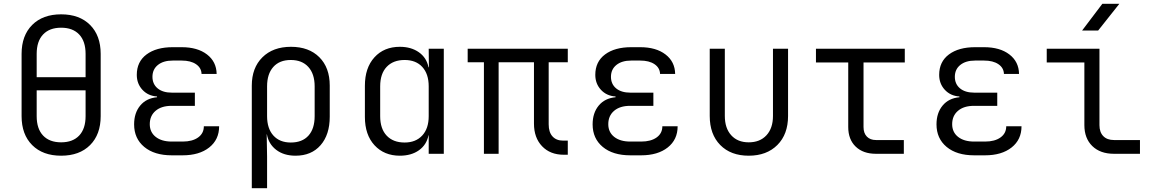

<svg xmlns="http://www.w3.org/2000/svg" viewBox="-20 -805 6040 1005"><path d="M300 10Q204 10 148.5 -45.5Q93 -101 93 -197V-523Q93 -619 148.5 -674.5Q204 -730 300 -730Q396 -730 451.5 -674.5Q507 -619 507 -523V-197Q507 -101 451.5 -45.5Q396 10 300 10ZM172 -401H428V-523Q428 -589 394.5 -624.5Q361 -660 300 -660Q239 -660 205.5 -624.5Q172 -589 172 -523ZM300 -60Q361 -60 394.5 -95.5Q428 -131 428 -197V-332H172V-197Q172 -131 205.5 -95.5Q239 -60 300 -60Z M936 8H879Q788 8 735 -36Q682 -80 682 -154Q682 -214 714 -252.5Q746 -291 802 -296V-300Q755 -303 725.5 -335Q696 -367 696 -413Q696 -482 747 -520Q798 -558 884 -558H931Q1014 -558 1063.5 -520Q1113 -482 1114 -418H1035Q1034 -450 1006 -469Q978 -488 931 -488H884Q835 -488 806.5 -465Q778 -442 778 -403Q778 -365 805 -342.5Q832 -320 880 -320H1000V-251H878Q825 -251 794.5 -225Q764 -199 764 -155Q764 -113 795 -88.5Q826 -64 879 -64H936Q987 -64 1017 -85.5Q1047 -107 1047 -144H1127Q1127 -74 1075 -33Q1023 8 936 8Z M1298 180V-357Q1298 -450 1353.5 -505Q1409 -560 1503 -560Q1597 -560 1651.5 -505.5Q1706 -451 1706 -357V-194Q1706 -100 1658 -45Q1610 10 1527 10Q1466 10 1426 -20.5Q1386 -51 1377 -102H1376L1378 15V180ZM1502 -59Q1562 -59 1594.5 -95Q1627 -131 1627 -197V-353Q1627 -418 1594 -454.5Q1561 -491 1502 -491Q1443 -491 1410.5 -454.5Q1378 -418 1378 -353V-197Q1378 -132 1411 -95.5Q1444 -59 1502 -59Z M2073 10Q1991 10 1940.5 -44.5Q1890 -99 1890 -193V-356Q1890 -450 1940 -505Q1990 -560 2073 -560Q2132 -560 2172.5 -531.5Q2213 -503 2223 -453H2225L2224 -550H2303V0H2224V-97H2223Q2213 -47 2173 -18.5Q2133 10 2073 10ZM2098 -59Q2156 -59 2190 -95.5Q2224 -132 2224 -197V-353Q2224 -418 2190.5 -454.5Q2157 -491 2098 -491Q2038 -491 2004 -455Q1970 -419 1970 -353V-197Q1970 -131 2004 -95Q2038 -59 2098 -59Z M2931 5Q2860 5 2817.5 -39.5Q2775 -84 2775 -158V-479H2590V0H2513V-479H2428V-550H2952V-479H2852V-154Q2852 -113 2872 -91Q2892 -69 2927 -69H2952V5Z M3336 8H3279Q3188 8 3135 -36Q3082 -80 3082 -154Q3082 -214 3114 -252.5Q3146 -291 3202 -296V-300Q3155 -303 3125.5 -335Q3096 -367 3096 -413Q3096 -482 3147 -520Q3198 -558 3284 -558H3331Q3414 -558 3463.5 -520Q3513 -482 3514 -418H3435Q3434 -450 3406 -469Q3378 -488 3331 -488H3284Q3235 -488 3206.5 -465Q3178 -442 3178 -403Q3178 -365 3205 -342.5Q3232 -320 3280 -320H3400V-251H3278Q3225 -251 3194.5 -225Q3164 -199 3164 -155Q3164 -113 3195 -88.5Q3226 -64 3279 -64H3336Q3387 -64 3417 -85.5Q3447 -107 3447 -144H3527Q3527 -74 3475 -33Q3423 8 3336 8Z M3899 10Q3805 10 3750 -46Q3695 -102 3695 -198V-550H3774V-198Q3774 -134 3807.5 -97Q3841 -60 3899 -60Q3958 -60 3992 -97Q4026 -134 4026 -198V-550H4105V-198Q4105 -102 4049 -46Q3993 10 3899 10Z M4565 0Q4498 0 4459 -37.5Q4420 -75 4420 -140V-478H4251V-550H4716V-478H4500V-140Q4500 -108 4517.5 -90Q4535 -72 4565 -72H4711V0Z M5136 8H5079Q4988 8 4935 -36Q4882 -80 4882 -154Q4882 -214 4914 -252.5Q4946 -291 5002 -296V-300Q4955 -303 4925.5 -335Q4896 -367 4896 -413Q4896 -482 4947 -520Q4998 -558 5084 -558H5131Q5214 -558 5263.5 -520Q5313 -482 5314 -418H5235Q5234 -450 5206 -469Q5178 -488 5131 -488H5084Q5035 -488 5006.5 -465Q4978 -442 4978 -403Q4978 -365 5005 -342.5Q5032 -320 5080 -320H5200V-251H5078Q5025 -251 4994.5 -225Q4964 -199 4964 -155Q4964 -113 4995 -88.5Q5026 -64 5079 -64H5136Q5187 -64 5217 -85.5Q5247 -107 5247 -144H5327Q5327 -74 5275 -33Q5223 8 5136 8Z M5811 0Q5739 0 5697.5 -40.5Q5656 -81 5656 -150V-478H5459V-550H5735V-150Q5735 -113 5755 -92.5Q5775 -72 5811 -72H5947V0ZM5644 -645 5750 -785H5839L5728 -645Z"/></svg>

Font: JetBrains Mono NL Light
Style: Regular
Weight: 300
Monospace: yes
Designer: Philipp Nurullin, Konstantin Bulenkov
Foundry: JetBrains
Version: Version 2.305; ttfautohint (v1.8.4.7-5d5b)